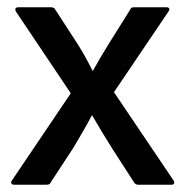

<svg xmlns="http://www.w3.org/2000/svg" viewBox="-20 -509 510 529"><path d="M19 0Q14 0 11.5 -3.5Q9 -7 13 -12L175 -252L24 -477Q21 -483 23 -486Q25 -489 31 -489H120Q129 -489 132 -483L193 -389Q204 -372 214.5 -353Q225 -334 235 -314H236Q247 -334 258.5 -353.5Q270 -373 282 -392L339 -483Q341 -488 344.5 -488.5Q348 -489 351 -489H438Q444 -489 446 -486Q448 -483 444 -477L294 -255L458 -12Q461 -7 459.5 -3.5Q458 0 452 0H361Q353 0 349 -7L289 -100Q275 -122 261.5 -144.5Q248 -167 234 -191H233Q221 -168 207.5 -145Q194 -122 181 -100L120 -7Q118 0 108 0Z"/></svg>

Font: Sofia Sans Semi Condensed SemiBold
Style: Regular
Weight: 600
Designer: Botio Nikoltchev, Ani Petrova
Foundry: lettersoup
Version: Version 4.100